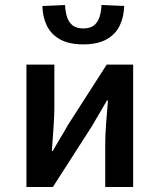

<svg xmlns="http://www.w3.org/2000/svg" viewBox="-20 -750 640 770"><path d="M86 0V-491H198V-322Q198 -283 194.5 -237Q191 -191 188 -144H191Q204 -167 222 -196.5Q240 -226 252 -248L408 -491H514V0H402V-169Q402 -208 405.5 -254.5Q409 -301 413 -347H409Q396 -325 378.5 -295Q361 -265 348 -243L192 0ZM314 -572Q257 -572 221 -592Q185 -612 168 -647Q151 -682 150 -726L241 -730Q242 -703 249 -681.5Q256 -660 271.5 -648Q287 -636 314 -636Q341 -636 356.5 -648Q372 -660 379 -681.5Q386 -703 387 -730L478 -726Q477 -682 460 -647Q443 -612 407 -592Q371 -572 314 -572Z"/></svg>

Font: Source Code Pro SemiBold
Style: Regular
Weight: 600
Monospace: yes
Designer: Paul D. Hunt, Teo Tuominen
Foundry: Adobe Systems Incorporated
Version: Version 1.018;hotconv 1.0.116;makeotfexe 2.5.65601